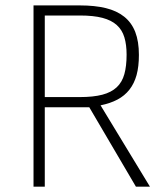

<svg xmlns="http://www.w3.org/2000/svg" viewBox="-20 -696 621 716"><path d="M486.8 0 313 -295.9H147V0H105V-675.8H278.8Q333.5 -675.8 374.5 -665.8Q415.5 -655.8 443.1 -633.8Q470.7 -611.8 484.4 -576.7Q498 -541.5 498 -491.2Q498 -447.8 489.3 -416Q480.5 -384.3 462.6 -361.6Q444.8 -338.9 418 -324.7Q391.1 -310.5 355 -303.2L539.1 0ZM452.1 -492.2Q452.1 -529.3 443.8 -556.9Q435.5 -584.5 415.5 -602.5Q395.5 -620.6 362.1 -629.4Q328.6 -638.2 277.8 -638.2H147V-334H277.8Q328.1 -334 361.6 -342.8Q395 -351.6 415.3 -370.6Q435.5 -389.6 443.8 -419.7Q452.1 -449.7 452.1 -492.2Z"/></svg>

Font: Clear Sans Thin
Style: Regular
Weight: 250
Foundry: Intel Corporation
Version: Version 1.00